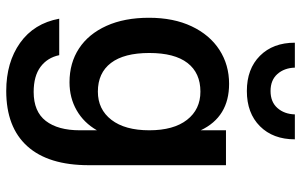

<svg xmlns="http://www.w3.org/2000/svg" viewBox="-195 -566 966 616"><g transform="rotate(90 288.0 -258.0)"><path d="M117 -721H197Q198 -687 217.5 -665Q237 -643 272 -643Q307 -643 326.5 -665Q346 -687 347 -721H427Q427 -651 385 -609Q343 -567 272 -567Q201 -567 159 -609Q117 -651 117 -721ZM398 -500H510V-60Q510 70 449 137.5Q388 205 272 205Q180 205 117.5 160.5Q55 116 40 35H157Q165 73 194.5 95Q224 117 275 117Q338 117 368 78Q398 39 398 -31V-86Q374 -44 334 -21Q294 2 244 2Q182 2 135.5 -28.5Q89 -59 63 -116.5Q37 -174 37 -253Q37 -332 64.5 -390Q92 -448 140 -479Q188 -510 249 -510Q355 -510 398 -419ZM398 -254Q398 -332 364.5 -375Q331 -418 274 -418Q214 -418 182 -376.5Q150 -335 150 -254Q150 -173 182 -131Q214 -89 274 -89Q331 -89 364.5 -132.5Q398 -176 398 -254Z"/></g></svg>

Font: CBA Beacon Sans Bold
Style: Regular
Weight: 700
Designer: Wei Huang
Foundry: Wei Huang
Version: Version 1.002